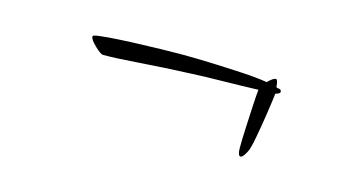

<svg xmlns="http://www.w3.org/2000/svg" viewBox="-34 -340 596 322"><g transform="rotate(15 264.5 -178.5)"><path d="M125 -213Q121 -213 110.5 -223Q100 -233 100 -238Q100 -239 100.5 -239.5Q101 -240 101 -240Q106 -242 125 -243.5Q144 -245 168.5 -246Q193 -247 216.5 -247.5Q240 -248 253 -248Q274 -248 302 -247Q330 -246 357 -244.5Q384 -243 402 -240Q412 -250 416 -249Q419 -249 420 -236L422 -235Q429 -235 429 -230Q429 -227 421 -225Q420 -215 416.5 -191.5Q413 -168 409 -146.5Q405 -125 402 -120Q396 -108 392 -108Q387 -108 387 -122Q387 -136 388 -157Q389 -178 390 -197Q391 -216 392 -224Q365 -223 330.5 -222.5Q296 -222 278 -221Q228 -219 188 -216Q148 -213 125 -213Z"/></g></svg>

Font: Whisper
Style: Regular
Weight: 400
Designer: Robert E. Leuschke
Foundry: Robert E. Leuschke
Version: Version 1.010; ttfautohint (v1.8.4.7-5d5b)